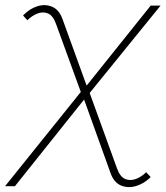

<svg xmlns="http://www.w3.org/2000/svg" viewBox="-79 -541 654 758"><path d="M516 158Q490 184 458 193.5Q426 203 398 191Q370 179 357 141L253 -148L-20 194H-59L240 -178L142 -447Q130 -480 110 -488Q90 -496 68.5 -487.5Q47 -479 29 -461L12 -480Q38 -507 69 -516.5Q100 -526 127.5 -514Q155 -502 168 -465L263 -203L516 -519H555L275 -174L383 124Q395 157 415 165.5Q435 174 457.5 165.5Q480 157 498 139Z"/></svg>

Font: Montserrat ExtraLight
Style: Italic
Weight: 200
Italic angle: -11.3°
Designer: Julieta Ulanovsky
Foundry: Julieta Ulanovsky
Version: Version 9.000; ttfautohint (v1.8.4.7-5d5b)